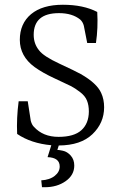

<svg xmlns="http://www.w3.org/2000/svg" viewBox="-20 -597 501 804"><path d="M416 -147.9Q416 -82 367.2 -35.2Q318.4 11.7 226.1 12.2L220.2 30.8Q224.6 30.3 243.2 34.2Q261.7 38.1 276.4 54.7Q291 71.3 291 96.2Q291 136.2 254.9 161.6Q218.8 187 168 187H155.8L152.8 158.2Q188 156.2 209 139.6Q230 123 230 100.1Q230 63 179.2 61L194.8 11.2Q109.9 3.4 51.8 -36.1Q48.8 -102.1 58.1 -172.9H96.2L108.9 -90.8Q113.8 -73.7 122.1 -65.9Q160.2 -23.9 225.1 -23.9Q290 -23.9 320.8 -51.8Q351.6 -79.6 352.1 -129.9Q352.1 -156.7 344.2 -175.8Q336.9 -194.8 315.4 -211.4Q293.9 -228 276.4 -236.8Q258.8 -245.6 209 -268.6Q159.2 -291.5 124.5 -316.4Q63 -361.8 63 -430.2Q63 -498 109.9 -537.6Q157.2 -577.1 243.2 -577.1Q329.1 -577.1 387.2 -546.9Q391.1 -480 381.8 -417H345.2L331.1 -488.8Q327.1 -504.9 315.9 -515.1Q282.7 -542 227.1 -542Q121.1 -542 121.1 -451.2Q121.1 -413.6 143.6 -386.2Q162.1 -361.3 229.5 -330.1Q296.9 -298.8 317.9 -287.1Q385.7 -248.5 403.8 -207.5Q416 -181.2 416 -147.9Z"/></svg>

Font: Yrsa-Light
Style: Regular
Weight: 300
Designer: Anna Giedrys (Yrsa+Rasa design), David Brezina (Yrsa art-direction, Rasa art-direction, design)
Foundry: Rosetta Type Foundry
Version: Version 1.001;PS 1.1;hotconv 1.0.88;makeotf.lib2.5.647800